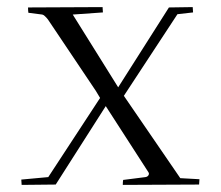

<svg xmlns="http://www.w3.org/2000/svg" viewBox="-20 -520 622 541"><path d="M523 -500Q523 -499 524 -485L480 -480L329 -250L488 -18L542 -15Q542 -14 541 0L326 1Q326 -8 327 -13L390 -21Q396 -22 398.5 -26.5Q401 -31 398 -35L278 -221L137 0L41 1L40 -14L116 -21L262 -244L250 -264L95 -495H175L185 -479L116 -464Q105 -478 99 -479L60 -484Q59 -490 59 -499L269 -500Q269 -499 270 -485L185 -479L313 -274L456 -499Z"/></svg>

Font: Antic Didone
Style: Regular
Weight: 400
Designer: Santiago Orozco
Foundry: Santiago Orozco
Version: Version 2.000